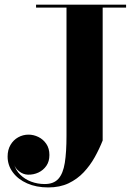

<svg xmlns="http://www.w3.org/2000/svg" viewBox="-20 -770 580 820"><path d="M518.5 -750V-737.5H418.5V-170Q404.5 -134.5 384.8 -99Q365 -63.5 337.5 -34.2Q310 -5 272.8 12.8Q235.5 30.5 186 30.5Q135 30.5 96 13.2Q57 -4 34.8 -34Q12.5 -64 12.5 -101.5Q12.5 -130 24.8 -151Q37 -172 57.5 -183.5Q78 -195 102 -195Q123.5 -195 144 -185Q164.5 -175 177.8 -155.5Q191 -136 191 -108Q191 -80.5 178 -61.8Q165 -43 144.2 -33.2Q123.5 -23.5 99.5 -24Q80 -24.5 62.5 -37.5Q45 -50.5 40 -69Q47 -43 66.5 -23.8Q86 -4.5 113.2 5.8Q140.5 16 171 16Q209.5 16 229.5 -6.5Q249.5 -29 256.8 -74.8Q264 -120.5 264 -190V-737.5H134V-750Z"/></svg>

Font: Bodoni Moda 18pt
Style: Bold
Weight: 700
Designer: Owen Earl
Foundry: indestructible type
Version: Version 2.004